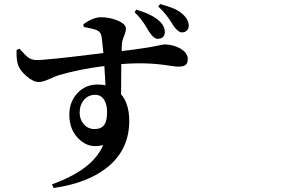

<svg xmlns="http://www.w3.org/2000/svg" viewBox="-20 -857 1540 964"><path d="M249 86.9 241.2 68.4Q447.3 -5.9 498 -128.9Q426.8 -109.4 377 -158.2Q328.1 -204.1 328.1 -281.2Q328.1 -345.7 368.7 -389.2Q409.2 -432.6 468.8 -432.6Q493.2 -432.6 509.8 -428.7Q507.8 -456.1 503.9 -525.4Q377.9 -509.8 275.4 -479.5Q256.8 -473.6 229.5 -460.9Q195.3 -445.3 174.8 -445.3Q146.5 -445.3 111.8 -475.6Q77.1 -505.9 69.3 -536.1Q61.5 -561.5 63.5 -606.4L78.1 -612.3Q108.4 -578.1 120.1 -569.3Q138.7 -555.7 162.1 -555.7Q201.2 -553.7 476.6 -587.9Q491.2 -589.8 499 -590.8Q493.2 -652.3 489.7 -674.3Q486.3 -696.3 466.8 -705.1Q448.2 -712.9 400.4 -721.7L398.4 -735.4Q448.2 -770.5 486.3 -770.5Q530.3 -770.5 570.3 -753.9Q612.3 -736.3 612.3 -712.9Q612.3 -698.2 601.6 -672.9Q593.8 -653.3 592.8 -642.6Q590.8 -625 590.8 -600.6Q716.8 -615.2 787.1 -630.9Q800.8 -633.8 805.7 -633.8Q847.7 -633.8 883.8 -614.3Q922.9 -591.8 922.9 -560.5Q922.9 -537.1 909.2 -529.3Q899.4 -522.5 874 -522.5Q861.3 -522.5 830.1 -527.3Q717.8 -545.9 588.9 -535.2Q587.9 -487.3 587.9 -383.8Q628.9 -335.9 628.9 -250Q628.9 -105.5 519.5 -17.6Q420.9 62.5 249 86.9ZM503.9 -230.5Q517.6 -250 517.6 -293.9Q517.6 -332 502.9 -355.5Q487.3 -380.9 458 -380.9Q423.8 -380.9 401.9 -355.5Q379.9 -330.1 379.9 -291Q379.9 -256.8 400.9 -232.9Q421.9 -209 455.1 -209Q488.3 -209 503.9 -230.5ZM771.5 -662.1Q752 -662.1 728.5 -698.2Q724.6 -704.1 717.8 -715.8Q689.5 -764.6 655.3 -795.9L665 -808.6Q747.1 -783.2 779.3 -752Q807.6 -726.6 807.6 -695.3Q807.6 -679.7 797.9 -670.9Q788.1 -662.1 771.5 -662.1ZM893.6 -694.3Q874 -694.3 849.6 -729.5Q847.7 -733.4 842.8 -741.2Q811.5 -791 774.4 -824.2L784.2 -836.9Q785.2 -836.9 787.1 -835.9Q833 -822.3 851.6 -814.5Q880.9 -801.8 900.4 -783.2Q927.7 -756.8 927.7 -727.5Q927.7 -712.9 918 -703.6Q908.2 -694.3 893.6 -694.3Z"/></svg>

Font: Bpmf GenYo Min B
Style: B
Weight: 700
Foundry: But Ko
Version: Version 1.320